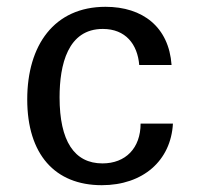

<svg xmlns="http://www.w3.org/2000/svg" viewBox="-20 -532 588 564"><path d="M60 -240C60 -79 141 12 279 12C400 12 482 -60 488 -169H393C393 -97 349 -52 281 -52C198 -52 155 -118 155 -246C155 -342 179 -447 282 -447C349 -447 384 -402 389 -341H484C476 -453 399 -512 290 -512C139 -512 60 -399 60 -240Z"/></svg>

Font: Perun
Style: Regular
Weight: 400
Foundry: Copyright (c) Stefan Peev, Context Ltd, 2016
Version: Version 1.089